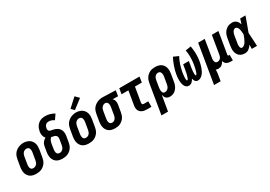

<svg xmlns="http://www.w3.org/2000/svg" viewBox="27 -1870 4446 3161"><g transform="rotate(-30 2250.0 -289.5)"><path d="M205 8Q176 8 147.5 2Q119 -4 95.5 -19Q72 -34 56 -57Q40 -80 32.5 -107Q25 -134 25 -164Q25 -194 30 -223L52 -353Q56 -379 64.5 -403.5Q73 -428 88 -450.5Q103 -473 124.5 -490.5Q146 -508 170 -519Q194 -530 219.5 -535.5Q245 -541 271 -541Q300 -541 328 -533.5Q356 -526 379.5 -511Q403 -496 419.5 -473Q436 -450 443.5 -423Q451 -396 450.5 -366Q450 -336 445 -307L423 -177Q419 -151 410.5 -126.5Q402 -102 387 -80Q372 -58 351 -40Q330 -22 306 -11Q282 0 256 4Q230 8 205 8ZM208 -97Q226 -97 243.5 -104.5Q261 -112 273 -126.5Q285 -141 291.5 -158.5Q298 -176 301 -194L323 -324Q325 -336 326 -348.5Q327 -361 325.5 -373Q324 -385 320.5 -396.5Q317 -408 309 -416.5Q301 -425 289.5 -429Q278 -433 266 -433Q248 -433 231 -425Q214 -417 202 -402.5Q190 -388 183.5 -371Q177 -354 174 -336L153 -206Q151 -194 150 -181.5Q149 -169 150 -157Q151 -145 154.5 -134Q158 -123 165.5 -114Q173 -105 184 -101Q195 -97 208 -97Z M707 8Q677 8 648 2Q619 -4 595.5 -18.5Q572 -33 556 -56Q540 -79 532.5 -106.5Q525 -134 525 -164Q525 -194 530 -223L545 -313Q548 -332 554.5 -349.5Q561 -367 572.5 -383Q584 -399 599 -411.5Q614 -424 631 -434Q619 -446 611 -461.5Q603 -477 599 -495Q595 -513 595 -531.5Q595 -550 598 -568Q602 -592 610.5 -615Q619 -638 632.5 -659Q646 -680 665 -697Q684 -714 706.5 -724.5Q729 -735 753 -739Q777 -743 801 -743Q848 -743 891 -730Q934 -717 972 -694L909 -603Q887 -618 862 -628Q837 -638 808 -638Q792 -638 776 -633Q760 -628 748.5 -616Q737 -604 730.5 -588.5Q724 -573 721 -557Q719 -541 722.5 -526Q726 -511 738 -502.5Q750 -494 765.5 -491.5Q781 -489 796 -485.5Q811 -482 825.5 -478Q840 -474 853.5 -468.5Q867 -463 879.5 -455Q892 -447 902.5 -437Q913 -427 921 -414.5Q929 -402 934 -388.5Q939 -375 942 -359.5Q945 -344 945 -329Q945 -314 943 -298Q941 -282 938 -267L923 -177Q919 -151 910.5 -126.5Q902 -102 887 -80Q872 -58 851.5 -40.5Q831 -23 807 -12Q783 -1 757.5 3.5Q732 8 707 8ZM707 -97Q725 -97 742.5 -104.5Q760 -112 772.5 -126.5Q785 -141 791.5 -158.5Q798 -176 801 -194L816 -284Q819 -299 819.5 -314.5Q820 -330 815 -343.5Q810 -357 799 -366.5Q788 -376 774 -380.5Q760 -385 745 -387.5Q730 -390 716 -394Q704 -385 696 -373Q688 -361 682 -348.5Q676 -336 673 -323Q670 -310 667 -296L653 -206Q651 -194 650 -181.5Q649 -169 650 -157.5Q651 -146 654.5 -134.5Q658 -123 665 -114.5Q672 -106 683.5 -101.5Q695 -97 707 -97Z M1205 8Q1176 8 1147.5 2Q1119 -4 1095.5 -19Q1072 -34 1056 -57Q1040 -80 1032.5 -107Q1025 -134 1025 -164Q1025 -194 1030 -223L1052 -353Q1056 -379 1064.5 -403.5Q1073 -428 1088 -450.5Q1103 -473 1124.5 -490.5Q1146 -508 1170 -519Q1194 -530 1219.5 -535.5Q1245 -541 1271 -541Q1300 -541 1328 -533.5Q1356 -526 1379.5 -511Q1403 -496 1419.5 -473Q1436 -450 1443.5 -423Q1451 -396 1450.5 -366Q1450 -336 1445 -307L1423 -177Q1419 -151 1410.5 -126.5Q1402 -102 1387 -80Q1372 -58 1351 -40Q1330 -22 1306 -11Q1282 0 1256 4Q1230 8 1205 8ZM1208 -97Q1226 -97 1243.5 -104.5Q1261 -112 1273 -126.5Q1285 -141 1291.5 -158.5Q1298 -176 1301 -194L1323 -324Q1325 -336 1326 -348.5Q1327 -361 1325.5 -373Q1324 -385 1320.5 -396.5Q1317 -408 1309 -416.5Q1301 -425 1289.5 -429Q1278 -433 1266 -433Q1248 -433 1231 -425Q1214 -417 1202 -402.5Q1190 -388 1183.5 -371Q1177 -354 1174 -336L1153 -206Q1151 -194 1150 -181.5Q1149 -169 1150 -157Q1151 -145 1154.5 -134Q1158 -123 1165.5 -114Q1173 -105 1184 -101Q1195 -97 1208 -97ZM1277 -583 1224 -637 1384 -784 1451 -716Z M1705 8Q1675 8 1646.5 2Q1618 -4 1594.5 -19Q1571 -34 1555 -57Q1539 -80 1532 -107.5Q1525 -135 1525 -164.5Q1525 -194 1530 -223L1552 -353Q1556 -378 1564.5 -402.5Q1573 -427 1588 -448.5Q1603 -470 1624 -487Q1645 -504 1668.5 -515Q1692 -526 1717 -532Q1742 -538 1767 -538Q1771 -538 1775 -538Q1779 -538 1783 -538L2023 -530L2006 -425L1902 -428Q1914 -418 1922.5 -404.5Q1931 -391 1935.5 -374.5Q1940 -358 1940 -341Q1940 -324 1937 -307L1915 -177Q1911 -152 1903 -127.5Q1895 -103 1881 -81Q1867 -59 1846.5 -41Q1826 -23 1802.5 -11.5Q1779 0 1754 4Q1729 8 1705 8ZM1707 -97Q1724 -97 1740.5 -105.5Q1757 -114 1768 -128.5Q1779 -143 1784.5 -160Q1790 -177 1793 -194L1815 -324Q1817 -335 1818 -346.5Q1819 -358 1818 -369.5Q1817 -381 1814.5 -392Q1812 -403 1806 -412Q1800 -421 1790.5 -426.5Q1781 -432 1770 -433H1765Q1764 -433 1762.5 -433Q1761 -433 1760 -433Q1743 -433 1727 -424Q1711 -415 1699.5 -400.5Q1688 -386 1682.5 -369.5Q1677 -353 1674 -336L1653 -206Q1651 -194 1650 -181.5Q1649 -169 1650 -157.5Q1651 -146 1654.5 -134.5Q1658 -123 1665 -114.5Q1672 -106 1683 -101.5Q1694 -97 1707 -97Z M2312 0Q2289 0 2266.5 -3.5Q2244 -7 2224 -15.5Q2204 -24 2188.5 -39Q2173 -54 2164.5 -74.5Q2156 -95 2155 -117.5Q2154 -140 2158 -163L2202 -425H2072L2089 -530H2474L2457 -425H2327L2280 -146Q2279 -138 2280 -130Q2281 -122 2285 -116Q2289 -110 2296.5 -107.5Q2304 -105 2312 -105H2395V0Z M2467 205 2560 -353Q2564 -378 2572 -402.5Q2580 -427 2594 -449Q2608 -471 2628.5 -489Q2649 -507 2672.5 -518.5Q2696 -530 2721 -534Q2746 -538 2771 -538Q2800 -538 2828.5 -532Q2857 -526 2880.5 -511Q2904 -496 2920 -473Q2936 -450 2943.5 -422.5Q2951 -395 2950.5 -365.5Q2950 -336 2945 -307L2923 -177Q2920 -154 2913.5 -132Q2907 -110 2896 -89Q2885 -68 2869 -49Q2853 -30 2833 -17Q2813 -4 2790.5 2Q2768 8 2745 8Q2724 8 2705.5 2Q2687 -4 2673.5 -17.5Q2660 -31 2652.5 -49Q2645 -67 2641 -86L2592 205ZM2709 -97Q2727 -97 2744 -105Q2761 -113 2773 -127.5Q2785 -142 2791.5 -159Q2798 -176 2801 -194L2823 -324Q2825 -336 2826 -348.5Q2827 -361 2825.5 -372.5Q2824 -384 2820.5 -395.5Q2817 -407 2810 -415.5Q2803 -424 2792 -428.5Q2781 -433 2769 -433Q2751 -433 2734.5 -424.5Q2718 -416 2707 -401.5Q2696 -387 2690.5 -370Q2685 -353 2682 -336L2663 -221Q2661 -208 2659.5 -195Q2658 -182 2658.5 -169Q2659 -156 2661 -143.5Q2663 -131 2668.5 -120Q2674 -109 2685 -103Q2696 -97 2709 -97Z M3106 8Q3086 8 3068.5 -1Q3051 -10 3040 -25Q3029 -40 3022.5 -58Q3016 -76 3012.5 -95Q3009 -114 3008 -134Q3007 -154 3007.5 -174Q3008 -194 3010.5 -214.5Q3013 -235 3016 -255Q3022 -291 3031.5 -327.5Q3041 -364 3053.5 -399.5Q3066 -435 3081 -470Q3096 -505 3113 -538L3208 -496Q3192 -466 3178.5 -435Q3165 -404 3154 -371.5Q3143 -339 3135 -305.5Q3127 -272 3121 -240Q3120 -233 3119 -226Q3118 -219 3117 -212Q3116 -205 3115.5 -198Q3115 -191 3114 -184.5Q3113 -178 3112.5 -171Q3112 -164 3111.5 -157Q3111 -150 3110.5 -143Q3110 -136 3110 -129.5Q3110 -123 3110.5 -116Q3111 -109 3112 -102.5Q3113 -96 3115.5 -89.5Q3118 -83 3125 -83Q3131 -83 3135 -88.5Q3139 -94 3142 -100Q3145 -106 3147 -111.5Q3149 -117 3151 -123Q3153 -129 3155 -135Q3157 -141 3158.5 -146.5Q3160 -152 3161.5 -158Q3163 -164 3164.5 -170Q3166 -176 3167.5 -182Q3169 -188 3170.5 -194Q3172 -200 3173 -206Q3174 -212 3175 -217.5Q3176 -223 3177 -229Q3178 -235 3179.5 -241Q3181 -247 3182 -253Q3183 -259 3184 -265L3197 -345H3305L3292 -265Q3290 -258 3289 -251.5Q3288 -245 3287 -238Q3286 -231 3285 -224Q3284 -217 3283 -210.5Q3282 -204 3281.5 -197Q3281 -190 3280 -183Q3279 -176 3278.5 -169.5Q3278 -163 3277.5 -156Q3277 -149 3277 -142.5Q3277 -136 3277 -129Q3277 -122 3277 -115.5Q3277 -109 3278 -102.5Q3279 -96 3281.5 -89.5Q3284 -83 3291 -83Q3297 -83 3300.5 -89Q3304 -95 3307 -100.5Q3310 -106 3312.5 -111.5Q3315 -117 3317 -123Q3319 -129 3320.5 -135Q3322 -141 3324 -146.5Q3326 -152 3327.5 -158Q3329 -164 3330.5 -170Q3332 -176 3333 -182Q3334 -188 3335.5 -194Q3337 -200 3338.5 -205.5Q3340 -211 3341 -217Q3342 -223 3343 -229Q3344 -235 3345.5 -241Q3347 -247 3348 -253Q3349 -259 3350 -265Q3360 -330 3360 -394Q3360 -458 3347 -521L3452 -538Q3465 -468 3466.5 -397.5Q3468 -327 3456 -255Q3451 -228 3444.5 -201Q3438 -174 3428.5 -147Q3419 -120 3406.5 -94.5Q3394 -69 3375.5 -46Q3357 -23 3331.5 -7.5Q3306 8 3278 8Q3263 8 3249 2Q3235 -4 3226.5 -15.5Q3218 -27 3213 -40.5Q3208 -54 3205 -69Q3197 -54 3187.5 -40.5Q3178 -27 3165.5 -15.5Q3153 -4 3137.5 2Q3122 8 3106 8Z M3467 205 3589 -530H3714L3661 -206Q3659 -194 3657.5 -182Q3656 -170 3657 -158.5Q3658 -147 3660.5 -136Q3663 -125 3669.5 -115.5Q3676 -106 3686 -101.5Q3696 -97 3708 -97Q3724 -97 3739 -103.5Q3754 -110 3765 -122Q3776 -134 3782 -149Q3788 -164 3791 -179L3849 -530H3974L3905 -116Q3905 -112 3905.5 -108.5Q3906 -105 3908 -102Q3910 -99 3913.5 -98Q3917 -97 3921 -97H3938V8H3904Q3883 8 3862 4.5Q3841 1 3823.5 -9Q3806 -19 3794.5 -35.5Q3783 -52 3779 -72Q3771 -56 3759.5 -40.5Q3748 -25 3733.5 -13.5Q3719 -2 3701 3Q3683 8 3666 8Q3654 8 3642 6Q3630 4 3618 0Q3619 26 3616.5 51.5Q3614 77 3609 102L3592 205Z M4176 8Q4148 8 4121 1.5Q4094 -5 4073 -21.5Q4052 -38 4039 -61.5Q4026 -85 4020.5 -111.5Q4015 -138 4016.5 -166.5Q4018 -195 4022 -223L4044 -353Q4048 -377 4055 -400Q4062 -423 4074.5 -445Q4087 -467 4105 -485Q4123 -503 4144.5 -515.5Q4166 -528 4190 -533Q4214 -538 4238 -538Q4260 -538 4280.5 -530Q4301 -522 4316 -507.5Q4331 -493 4341 -474.5Q4351 -456 4358 -436Q4366 -459 4373.5 -482.5Q4381 -506 4388 -530H4488Q4463 -461 4439 -392Q4415 -323 4388 -254Q4393 -191 4395.5 -127Q4398 -63 4402 0H4302Q4303 -20 4303 -39.5Q4303 -59 4304 -79Q4292 -62 4279 -46.5Q4266 -31 4249.5 -18.5Q4233 -6 4214 1Q4195 8 4176 8ZM4176 -97Q4190 -97 4203 -104Q4216 -111 4226.5 -121Q4237 -131 4245 -143.5Q4253 -156 4260 -168.5Q4267 -181 4273 -194Q4279 -207 4284.5 -220Q4290 -233 4295 -246.5Q4300 -260 4305 -273Q4305 -285 4304 -297Q4303 -309 4302 -321Q4301 -333 4299 -345Q4297 -357 4294.5 -368.5Q4292 -380 4288 -391Q4284 -402 4277 -411.5Q4270 -421 4260 -427Q4250 -433 4238 -433Q4222 -433 4208 -422.5Q4194 -412 4186 -397.5Q4178 -383 4173.5 -367.5Q4169 -352 4166 -336L4145 -206Q4143 -195 4141.5 -184.5Q4140 -174 4140 -163Q4140 -152 4141 -141Q4142 -130 4145.5 -120.5Q4149 -111 4157 -104Q4165 -97 4176 -97Z"/></g></svg>

Font: Iosevka Curly XBdObl
Style: Regular
Weight: 800
Italic angle: -9°
Monospace: yes
Designer: Belleve Invis
Foundry: Belleve Invis
Version: Version 11.1.0; ttfautohint (v1.8.3)